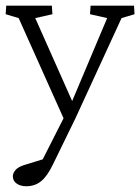

<svg xmlns="http://www.w3.org/2000/svg" viewBox="-22 -435 495 678"><path d="M211.9 3.9 43.9 -371.1 -2 -384.8 0 -415H161.1L163.1 -384.8L102.5 -371.1L247.1 -45.9ZM451.2 -415 453.1 -384.8 407.2 -371.1 244.1 -16.6 165 145.5Q145.5 186.5 123.5 204.6Q101.6 222.7 70.3 222.7Q50.8 222.7 37.1 213.4Q23.4 204.1 23.4 187.5Q23.4 176.8 32.2 166Q41 155.3 61.5 148.4L140.6 124L105.5 173.8L209 -30.3L218.8 -44.9L356.4 -371.1L295.9 -384.8L297.9 -415Z"/></svg>

Font: Crimson Pro ExtraLight
Style: Regular
Weight: 250
Designer: Jacques Le Bailly
Foundry: Baron von Fonthausen
Version: Version 1.003